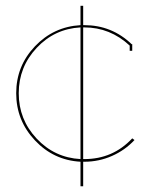

<svg xmlns="http://www.w3.org/2000/svg" viewBox="-20 -591 522 665"><path d="M258.8 -570.8H268.1V-503.9H272Q367.2 -503.9 436 -438H438V-415H429.2V-433.1Q361.3 -496.1 272 -496.1H268.1V-40H272Q371.1 -40 438 -111.8L445.8 -106Q413.1 -70.8 367.7 -50.8Q322.3 -30.8 272 -30.8H268.1V54.2H258.8V-30.8Q165.5 -36.1 100.8 -105Q36.1 -173.8 36.1 -268.1Q36.1 -362.3 100.8 -430.4Q165.5 -498.5 258.8 -503.9ZM258.8 -40V-496.1Q168.9 -491.2 106.9 -425Q44.9 -358.9 44.9 -268.1Q44.9 -177.2 106.9 -111.1Q168.9 -44.9 258.8 -40Z"/></svg>

Font: Rawengulk
Style: Ultralight
Weight: 200
Version: Version 0.92